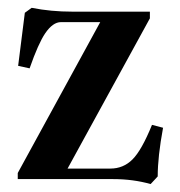

<svg xmlns="http://www.w3.org/2000/svg" viewBox="-20 -458 460 491"><path d="M365.2 12.7Q320.3 0 269.5 0H25.4V-15.6L236.3 -401.4H135.7Q115.2 -401.4 95.7 -373Q78.1 -347.2 55.7 -283.2L26.4 -289.6L43.5 -425.3L61 -438Q109.9 -428.2 165 -428.2H363.3V-411.1L152.8 -26.9H262.2Q295.4 -26.9 318.8 -50.3Q342.3 -73.7 368.7 -138.7L397 -131.3Q383.3 -57.6 383.3 -6.8Z"/></svg>

Font: Elstob 14pt SemiBold
Style: Regular
Weight: 600
Designer: Peter S. Baker
Version: Version 1.015